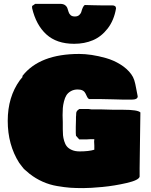

<svg xmlns="http://www.w3.org/2000/svg" viewBox="-20 -967 773 981"><path d="M287.6 -947.3Q303.2 -947.3 312.3 -940.7Q321.3 -934.1 324.5 -924.6Q327.6 -915 330.6 -905.5Q333.5 -896 341.1 -889.4Q348.6 -882.8 362.8 -882.8Q377 -882.8 385.3 -890.6Q393.6 -898.4 396 -908Q398.4 -917.5 402.8 -927.7Q407.2 -938 413.6 -941.4Q429.7 -940.4 459 -940.2Q488.3 -939.9 497.6 -939.5H553.2Q572.8 -939.5 572.8 -923.8Q562.5 -863.3 530.3 -821.5Q498 -779.8 454.8 -761.5Q411.6 -743.2 358.9 -743.2Q269.5 -743.2 216.8 -791.3Q164.1 -839.4 144 -925.8V-936.5Q145 -937.5 151.6 -941.4Q158.2 -945.3 159.7 -947.3ZM693.4 -64.5Q689.5 -46.4 627.2 -32Q564.9 -17.6 503.2 -11.7Q441.4 -5.9 405.3 -5.9Q367.2 -5.9 339.1 -7.8Q311 -9.8 272.2 -16.4Q233.4 -22.9 197.8 -38.8Q162.1 -54.7 130.9 -79.1L110.4 -96.7Q102.1 -102.5 93.8 -114.3L78.1 -134.8Q19.5 -227.1 19.5 -349.6Q19.5 -471.2 81.1 -556.6L94.7 -573.2V-580.1V-579.1Q182.6 -691.4 384.8 -691.4Q414.1 -691.4 448.5 -686.3Q482.9 -681.2 521.7 -670.2Q560.5 -659.2 595.2 -637.7Q629.9 -616.2 650.4 -587.9Q660.6 -574.2 666 -557.4Q671.4 -540.5 676 -513.9Q680.7 -487.3 683.6 -474.6Q683.6 -458 652.3 -458H612.3Q598.6 -458 556.4 -459.5Q514.2 -460.9 489.3 -460.9H435.5Q428.7 -463.4 423.1 -476.3Q417.5 -489.3 416 -491.2V-490.2Q407.2 -509.8 377 -509.8Q356.9 -509.8 342 -501.2Q327.1 -492.7 319.3 -480.2Q311.5 -467.8 306.9 -449Q302.2 -430.2 301 -414.6Q299.8 -398.9 299.8 -378.9Q299.8 -372.1 300.3 -359.9Q300.8 -347.7 300.8 -343.8V-306.6Q300.8 -289.1 302 -275.9Q303.2 -262.7 308.1 -246.1Q313 -229.5 321.8 -218.8Q330.6 -208 347.2 -200.7Q363.8 -193.4 386.7 -193.4Q434.6 -193.4 461.9 -202.1V-223.6Q461.9 -227.5 461.4 -233.9Q460.9 -240.2 460.9 -244.1Q460.9 -245.1 461.4 -249Q461.9 -252.9 461.9 -255.9H443.4Q439.5 -255.9 433.6 -255.4Q427.7 -254.9 425.8 -254.9H384.8L368.2 -273.4Q367.2 -278.3 367.2 -288.1V-318.4Q367.2 -324.2 367.7 -336.4Q368.2 -348.6 368.2 -356.4V-370.1Q368.2 -371.1 368.7 -374.5Q369.1 -377.9 369.1 -380.9V-384.8Q369.1 -393.6 372.6 -398.9Q376 -404.3 385.7 -410.2H431.6Q436.5 -410.2 446.3 -408.2H490.2Q539.1 -406.2 562.5 -406.2H609.4Q683.6 -406.2 697.3 -392.6Q697.3 -345.7 695.3 -250Q693.4 -154.3 693.4 -107.4Z"/></svg>

Font: Bowlby One SC
Style: Regular
Weight: 400
Width: 1
Version: Version 1.2